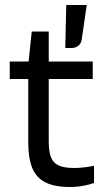

<svg xmlns="http://www.w3.org/2000/svg" viewBox="-20 -740 411 768"><path d="M356 -8Q348 -5 332.5 -1Q317 3 298.5 5.5Q280 8 260 8Q197 8 160.5 -11Q124 -30 108.5 -69.5Q93 -109 93 -170V-480L107 -614H175V-173Q175 -137 183 -113.5Q191 -90 213 -79Q235 -68 277 -68Q297 -68 320.5 -71Q344 -74 356 -77ZM19 -424V-494H351V-424ZM307 -583Q305 -567 294 -557.5Q283 -548 266 -548H241L245 -720H327Z"/></svg>

Font: Blinker
Style: Regular
Weight: 400
Designer: Juergen Huber
Foundry: supertype
Version: 1.017